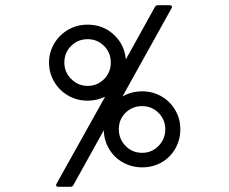

<svg xmlns="http://www.w3.org/2000/svg" viewBox="-20 -720 881 740"><path d="M198 -12 385 -347Q352 -332 318 -332Q276 -332 242 -352Q208 -372 188.5 -405.5Q169 -439 169 -479Q169 -518 188.5 -551.5Q208 -585 242 -605Q276 -625 318 -625Q377 -625 418.5 -586.5Q460 -548 465 -491L577 -693Q581 -700 589 -700H634Q640 -700 642 -696.5Q644 -693 641 -688L452 -348Q486 -368 528 -368Q569 -368 602.5 -348.5Q636 -329 655.5 -295.5Q675 -262 675 -222Q675 -181 655.5 -147Q636 -113 602.5 -94Q569 -75 528 -75Q488 -75 454.5 -93.5Q421 -112 401 -145Q381 -178 380 -218L263 -7Q260 0 251 0H205Q199 0 197 -3.5Q195 -7 198 -12ZM318 -389Q355 -389 381 -415Q407 -441 407 -479Q407 -517 381 -543Q355 -569 318 -569Q280 -569 254 -543Q228 -517 228 -479Q228 -442 254.5 -415.5Q281 -389 318 -389ZM528 -131Q565 -131 591 -157.5Q617 -184 617 -222Q617 -259 591 -285Q565 -311 528 -311Q490 -311 464 -285.5Q438 -260 438 -222Q438 -184 464 -157.5Q490 -131 528 -131Z"/></svg>

Font: Barlow GEO Medium
Style: Regular
Weight: 500
Designer: Jeremy Tribby
Foundry: Tribby Type
Version: Version 1.408